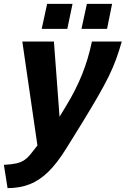

<svg xmlns="http://www.w3.org/2000/svg" viewBox="-70 -739 648 990"><path d="M-50 111Q-11 109 14 103.5Q39 98 57.5 85Q76 72 94 48L123 11L45 -525H208L237 -137L271 -193Q321 -275 353 -354.5Q385 -434 404 -525H558Q544 -476 528.5 -433.5Q513 -391 490.5 -345Q468 -299 434.5 -241Q401 -183 352 -103L272 26Q225 102 179.5 146.5Q134 191 83 211Q32 231 -31 231ZM145 -590 173 -719H304L277 -590ZM350 -590 378 -719H508L482 -590Z"/></svg>

Font: Raleway ExtraBold
Style: Italic
Weight: 800
Italic angle: -12°
Designer: Matt McInerney, Pablo Impallari, Rodrigo Fuenzalida
Foundry: Matt McInerney, Pablo Impallari, Rodrigo Fuenzalida
Version: Version 4.026